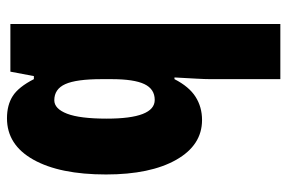

<svg xmlns="http://www.w3.org/2000/svg" viewBox="-160 -444 843 564"><g transform="rotate(-90 262.0 -161.5)"><path d="M312 35Q312 19 313.5 -7.5Q315 -34 317 -71H312Q290 -28 260 -9Q230 10 192 10Q118 10 75 -66Q32 -142 32 -272Q32 -408 75.5 -485.5Q119 -563 197 -563Q236 -563 262.5 -546Q289 -529 312 -484H321L334 -553H474V240H312ZM251 -129Q283 -129 297.5 -159.5Q312 -190 312 -256V-285Q312 -359 297.5 -391.5Q283 -424 250 -424Q225 -424 210.5 -386.5Q196 -349 196 -270Q196 -129 251 -129Z"/></g></svg>

Font: Noto Sans Gujarati UI ExtraCondensed Black
Style: Regular
Weight: 900
Width: 2
Designer: Jelle Bosma - Monotype Design Team, Universal Thirst
Foundry: Monotype Imaging Inc.
Version: Version 2.106; ttfautohint (v1.8.4.7-5d5b)